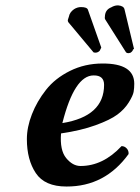

<svg xmlns="http://www.w3.org/2000/svg" viewBox="-20 -678 515 708"><path d="M363.8 -365.2Q363.8 -400.4 325.2 -399.9Q254.4 -399.9 210 -224.1Q363.8 -249 363.8 -365.2ZM475.1 -369.1Q475.1 -353 472.7 -339.1Q470.2 -325.2 454.6 -300Q439 -274.9 412.6 -255.4Q386.2 -235.8 332.5 -216.3Q278.8 -196.8 205.1 -186Q200.2 -124 224.1 -95Q248 -65.9 276.9 -65.9Q359.9 -65.9 428.2 -139.2Q439.5 -139.2 447.3 -130.6Q455.1 -122.1 454.1 -109.9Q367.2 10.3 225.1 9.8Q145 9.8 112.1 -39.6Q79.1 -88.9 79.1 -165Q79.1 -209 97.7 -256.6Q116.2 -304.2 149.7 -346.7Q183.1 -389.2 238 -416.5Q293 -443.8 357.9 -443.8Q475.1 -444.3 475.1 -369.1ZM252.9 -644Q265.1 -651.9 278.8 -651.9Q300.8 -651.9 304.2 -642.1L353 -503.9Q354 -502.9 352.5 -500.5L351.1 -498Q349.1 -491.2 344.2 -487.8Q338.4 -483.9 334 -483.9H332Q325.2 -483.9 324.2 -485.8L231.9 -596.2Q230 -600.1 230 -602.1Q230 -605 231.9 -610.1Q233.9 -615.2 233.9 -616.2Q236.8 -632.8 252.9 -644ZM390.1 -650.9Q401.4 -657.7 413.1 -658.2H416Q436 -656.2 439 -644L474.1 -498Q474.1 -497.1 471.7 -496.1L470.2 -495.1Q470.2 -490.2 461.9 -483.9Q456.1 -481.9 453.1 -481.9Q448.2 -481.9 444.8 -484.9L368.2 -606Q365.2 -609.9 367.2 -622.1Q370.1 -643.1 390.1 -650.9Z"/></svg>

Font: Linux Libertine O
Style: Semibold Italic
Weight: 600
Italic angle: -11.5°
Designer: Philipp H. Poll
Foundry: Philipp H. Poll
Version: Version 5.1.2